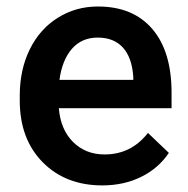

<svg xmlns="http://www.w3.org/2000/svg" viewBox="-20 -558 577 588"><path d="M293.5 9.8Q180.7 9.8 110.6 -61.3Q40.5 -132.3 40.5 -250.5V-265.1Q40.5 -344.2 71 -406.5Q101.6 -468.8 156.7 -503.4Q211.9 -538.1 279.8 -538.1Q387.7 -538.1 446.5 -469.2Q505.4 -400.4 505.4 -274.4V-226.6H160.2Q165.5 -161.1 203.9 -123Q242.2 -85 300.3 -85Q381.8 -85 433.1 -150.9L497.1 -89.8Q465.3 -42.5 412.4 -16.4Q359.4 9.8 293.5 9.8ZM279.3 -442.9Q230.5 -442.9 200.4 -408.7Q170.4 -374.5 162.1 -313.5H388.2V-322.3Q384.3 -381.8 356.4 -412.4Q328.6 -442.9 279.3 -442.9Z"/></svg>

Font: Shabnam Medium FD
Style: Medium-FD
Weight: 500
Foundry: DejaVu fonts team - Redesigned by Saber Rastikerdar - Based on Vazir font
Version: Version 5.0.0